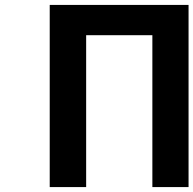

<svg xmlns="http://www.w3.org/2000/svg" viewBox="-20 -760 786 780"><path d="M182 0V-740H746V0H599V-617H330V0Z"/></svg>

Font: NotoSansHansBold
Style: Bold
Weight: 700
Designer: Ryoko NISHIZUKA  (kana & ideographs); Paul D. Hunt (Latin, Greek & Cyrillic); Wenlong ZHANG  (bopomofo); Sandoll Communi
Foundry: Adobe Systems Incorporated
Version: Version 1.00;December 8, 2021;FontCreator 13.0.0.2675 64-bit